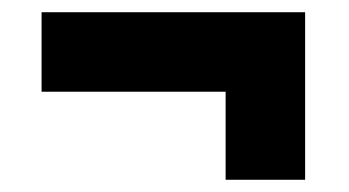

<svg xmlns="http://www.w3.org/2000/svg" viewBox="-20 -388 570 314"><path d="M48 -368V-238H349V-94H479V-368Z"/></svg>

Font: TitilliumMaps29L
Style: 999 wt
Weight: 900
Designer: Campivisivi
Foundry: Accademia di Belle Arti di Urbino and students of MA course of Visual design